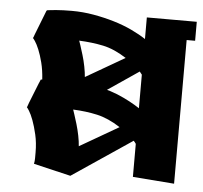

<svg xmlns="http://www.w3.org/2000/svg" viewBox="-45 -604 693 655"><g transform="rotate(5 301.5 -276.5)"><path d="M603 -492H574V0L432 -11V-124Q430 -127 428 -129.5Q426 -132 424 -134L219 4L92 -26Q94 -36 94 -45.5Q94 -55 94 -65Q94 -98 87.5 -126Q81 -154 73.5 -174Q66 -194 59 -205Q52 -216 51 -216L52 -218Q53 -220 54 -223.5Q55 -227 57 -232L84 -300L90 -314L95 -315Q93 -347 86.5 -372.5Q80 -398 72.5 -416Q65 -434 58.5 -443.5Q52 -453 51 -453L52 -455Q53 -456 54 -460Q55 -464 57 -468L89 -550L92 -552Q97 -553 121 -555Q145 -557 175 -557Q213 -557 250 -550.5Q287 -544 320.5 -534Q354 -524 382.5 -510.5Q411 -497 432 -483V-557H603ZM372 -176Q330 -203 292 -211.5Q254 -220 209 -222Q210 -219 214.5 -205.5Q219 -192 224.5 -173.5Q230 -155 234 -135Q238 -115 239 -99ZM372 -413Q330 -440 292 -448Q254 -456 209 -458Q210 -456 214.5 -442Q219 -428 224.5 -410Q230 -392 234 -371.5Q238 -351 239 -336ZM354 -287Q378 -277 397.5 -266.5Q417 -256 432 -246V-361Q430 -363 428 -366Q426 -369 424 -371L318 -299Q327 -297 336 -293.5Q345 -290 354 -287Z"/></g></svg>

Font: Shorif Bongobondhu ANSI V1
Style: Regular
Weight: 400
Designer: Shorif Uddin Shishir, Shorif art & Design, e-mail : shorifart@gmail.com, facebook : Shorif2001
Foundry: Lipighor Font Foundry
Version: Designed by Shorif Uddin Shishir | Developed by Niladri Shek